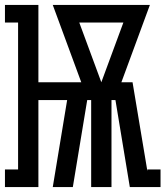

<svg xmlns="http://www.w3.org/2000/svg" viewBox="-34 -755 668 775"><path d="M-14 0V-71H39V-664H-14V-735H121V-423H294L179 -735H571L456 -423H501L561 -64V-71H614V0H490L432 -351H416V0H334V-351H318L260 0H179L237 -351H121V0ZM375 -423 464 -664H286Z"/></svg>

Font: Iosevka Curly Slab MdEx
Style: Regular
Weight: 500
Width: 7
Monospace: yes
Designer: Belleve Invis
Foundry: Belleve Invis
Version: Version 11.1.0; ttfautohint (v1.8.3)